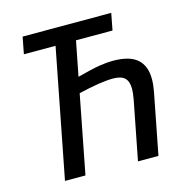

<svg xmlns="http://www.w3.org/2000/svg" viewBox="-100 -750 799 841"><g transform="rotate(-15 300.0 -329.5)"><path d="M423.3 0 475.1 -266.1Q480.5 -296.4 480.5 -313.5Q480.5 -347.7 464.1 -363.3Q447.8 -378.9 411.1 -378.9Q355.5 -378.9 253.9 -354.5L185.1 0H92.3L205.6 -582.5H62L76.7 -658.7H478.5L463.9 -582.5H298.3L267.6 -425.3Q335.9 -443.4 370.1 -448.7Q404.3 -454.1 429.7 -454.1Q506.3 -454.1 541 -423.3Q575.7 -392.6 575.7 -333Q575.7 -307.6 569.8 -275.9L516.1 0Z"/></g></svg>

Font: Cousine
Style: Italic
Weight: 400
Italic angle: -12°
Monospace: yes
Designer: Steve Matteson
Foundry: Monotype Imaging Inc.
Version: Version 1.21